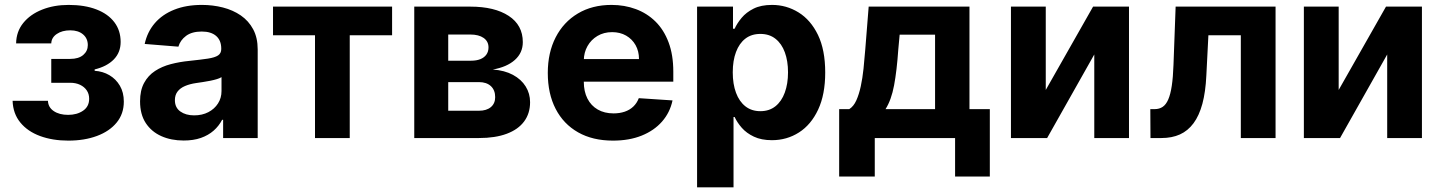

<svg xmlns="http://www.w3.org/2000/svg" viewBox="-20 -573 5983 797"><path d="M32.3 -154.5H179Q180 -127.5 203.1 -111.9Q226.2 -96.2 262.8 -96.2Q299.7 -96.2 324.9 -113.5Q350.1 -130.7 350.1 -163Q350.1 -182.9 340.2 -197.6Q330.3 -212.4 312.5 -220.9Q294.7 -229.4 271.3 -229.4H192.8V-328.5H271.3Q306.5 -328.5 325.5 -344.8Q344.5 -361.2 344.5 -385.7Q344.5 -413.4 324.8 -430.2Q305 -447.1 271.7 -447.1Q237.9 -447.1 215.7 -432Q193.5 -416.9 192.8 -392.8H46.9Q47.6 -441.8 76.5 -477.6Q105.5 -513.5 154.7 -533Q203.8 -552.6 264.9 -552.6Q331.7 -552.6 380.1 -533.9Q428.6 -515.3 454.7 -480.8Q480.8 -446.4 480.8 -398.8Q480.8 -355.5 452.4 -326.3Q424 -297.2 372.9 -284.8V-279.1Q406.6 -277 433.9 -261Q461.3 -245 477.6 -217.2Q494 -189.3 494 -151.3Q494 -100.5 464.3 -64.3Q434.7 -28.1 382.6 -8.7Q330.6 10.7 263.5 10.7Q198.2 10.7 146.5 -8.3Q94.8 -27.3 64.5 -64.3Q34.1 -101.2 32.3 -154.5Z M742.5 10.3Q690.3 10.3 649.5 -8Q608.7 -26.3 585 -62.3Q561.4 -98.4 561.4 -152.3Q561.4 -197.8 578.1 -228.7Q594.8 -259.6 623.6 -278.4Q652.3 -297.2 689.1 -306.8Q725.9 -316.4 766.3 -320.3Q813.9 -325.3 843 -329.7Q872.2 -334.2 885.3 -343Q898.4 -351.9 898.4 -369.3V-371.4Q898.4 -405.2 877.3 -423.7Q856.2 -442.1 817.5 -442.1Q776.6 -442.1 752.5 -424.2Q728.3 -406.2 720.5 -379.3L580.6 -390.6Q591.3 -440.3 622.5 -476.7Q653.8 -513.1 703.3 -532.8Q752.8 -552.6 818.2 -552.6Q863.6 -552.6 905.4 -541.9Q947.1 -531.2 979.6 -508.9Q1012.1 -486.5 1030.9 -451.5Q1049.7 -416.5 1049.7 -367.9V0H906.2V-75.6H902Q888.8 -50.1 866.8 -30.7Q844.8 -11.4 813.9 -0.5Q783 10.3 742.5 10.3ZM785.9 -94.1Q819.2 -94.1 844.8 -107.4Q870.4 -120.7 884.9 -143.5Q899.5 -166.2 899.5 -195V-252.8Q892.4 -248.2 880.1 -244.5Q867.9 -240.8 852.6 -237.7Q837.4 -234.7 822.1 -232.4Q806.8 -230.1 794.4 -228.3Q767.8 -224.4 747.9 -215.9Q728 -207.4 717 -193Q706 -178.6 706 -157.3Q706 -126.4 728.5 -110.3Q751.1 -94.1 785.9 -94.1Z M1113.3 -426.5V-545.5H1607.6V-426.5H1431.8V0H1287.6V-426.5Z M1699.6 0V-545.5H1932.2Q2033 -545.5 2091.6 -507.1Q2150.2 -468.8 2150.2 -398.1Q2150.2 -353.7 2117.2 -324.2Q2084.2 -294.7 2025.6 -284.4Q2074.6 -280.9 2109.2 -262.3Q2143.8 -243.6 2162.1 -214.1Q2180.4 -184.7 2180.4 -148.8Q2180.4 -102.3 2155.7 -68.9Q2131 -35.5 2083.6 -17.8Q2036.2 0 1968 0ZM1840.6 -113.3H1968Q1999.6 -113.3 2017.6 -128.4Q2035.5 -143.5 2035.5 -169.7Q2035.5 -198.9 2017.6 -215.6Q1999.6 -232.2 1968 -232.2H1840.6ZM1840.6 -321H1935.4Q1958.1 -321 1974.3 -327.6Q1990.4 -334.2 1999.1 -346.6Q2007.8 -359 2007.8 -376.1Q2007.8 -401.3 1987.6 -415.5Q1967.3 -429.7 1932.2 -429.7H1840.6Z M2524.5 10.7Q2440.3 10.7 2379.8 -23.6Q2319.2 -57.9 2286.6 -120.9Q2253.9 -183.9 2253.9 -270.2Q2253.9 -354.4 2286.6 -418Q2319.2 -481.5 2378.7 -517Q2438.2 -552.6 2518.5 -552.6Q2572.4 -552.6 2619.1 -535.3Q2665.8 -518.1 2700.8 -483.7Q2735.8 -449.2 2755.3 -397.2Q2774.9 -345.2 2774.9 -275.6V-234H2314.3V-327.8H2632.5Q2632.5 -360.4 2618.3 -385.7Q2604 -410.9 2579 -425.2Q2554 -439.6 2521 -439.6Q2486.5 -439.6 2460 -423.8Q2433.6 -408 2418.7 -381.6Q2403.8 -355.1 2403.4 -322.8V-233.7Q2403.4 -193.2 2418.5 -163.7Q2433.6 -134.2 2461.3 -118.3Q2489 -102.3 2527 -102.3Q2552.2 -102.3 2573.2 -109.4Q2594.1 -116.5 2609 -130.7Q2623.9 -144.9 2631.7 -165.5L2771.7 -156.2Q2761 -105.8 2728.2 -68.4Q2695.3 -30.9 2643.6 -10.1Q2592 10.7 2524.5 10.7Z M2873.6 204.5V-545.5H3022.7V-453.8H3029.5Q3039.4 -475.9 3058.4 -498.8Q3077.4 -521.7 3108.1 -537.1Q3138.8 -552.6 3184.7 -552.6Q3244.3 -552.6 3294.7 -521.5Q3345.2 -490.4 3375.4 -428.1Q3405.5 -365.8 3405.5 -272Q3405.5 -180.8 3376.2 -118.1Q3346.9 -55.4 3296.7 -23.3Q3246.4 8.9 3184.3 8.9Q3140.3 8.9 3109.6 -5.7Q3078.8 -20.2 3059.3 -42.4Q3039.8 -64.6 3029.5 -87.4H3024.9V204.5ZM3021.7 -272.7Q3021.7 -224.1 3035.2 -187.9Q3048.7 -151.6 3074.2 -131.6Q3099.8 -111.5 3136.4 -111.5Q3173.3 -111.5 3198.9 -131.9Q3224.4 -152.3 3237.7 -188.7Q3251.1 -225.1 3251.1 -272.7Q3251.1 -320 3237.9 -355.8Q3224.8 -391.7 3199.2 -411.9Q3173.7 -432.2 3136.4 -432.2Q3099.4 -432.2 3074 -412.6Q3048.7 -393.1 3035.2 -357.2Q3021.7 -321.4 3021.7 -272.7Z M3463.4 159.8V-120H3505.3Q3523.4 -131.4 3534.6 -156.2Q3545.8 -181.1 3553.1 -214.8Q3560.4 -248.6 3564.5 -287.8Q3568.5 -327.1 3571.7 -367.2L3585.9 -545.5H4004.3V-120H4088.8V159.8H3944.6V0H3611.2V159.8ZM3655.9 -120H3861.5V-429H3714.5L3708.8 -367.2Q3702.8 -279.8 3691.4 -218.9Q3680 -158 3655.9 -120Z M4321 -199.6 4517.4 -545.5H4666.5V0H4522.4V-346.9L4326.7 0H4176.5V-545.5H4321Z M4755.7 0 4755 -120H4773.1Q4792.3 -120 4806.3 -129.4Q4820.3 -138.8 4829.5 -160.2Q4838.8 -181.5 4844.1 -216.8Q4849.4 -252.1 4851.2 -304L4860.1 -545.5H5274.9V0H5130.7V-426.5H4996.1L4987.6 -259.9Q4984.4 -191.4 4971.1 -142Q4957.7 -92.7 4934.3 -61.3Q4910.9 -29.8 4877.8 -14.9Q4844.8 0 4801.1 0Z M5536.9 -199.6 5733.3 -545.5H5882.5V0H5738.3V-346.9L5542.6 0H5392.4V-545.5H5536.9Z"/></svg>

Font: InterMG
Style: Bold
Weight: 700
Designer: Rasmus Andersson
Foundry: rsms
Version: Version 3.019;December 26, 2023;FontCreator 15.0.0.2955 64-b